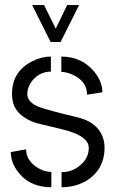

<svg xmlns="http://www.w3.org/2000/svg" viewBox="-20 -748 456 772"><path d="M109.4 -727.5H157.2L204.1 -632.8L250 -727.5H297.9L223.6 -579.1H183.6ZM23.4 -136.7 85 -147.5Q85 -100.6 134.8 -71.3Q161.1 -56.6 186.5 -56.6V4.9Q96.7 4.9 49.8 -60.5Q23.4 -96.7 23.4 -136.7ZM28.3 -370.1Q28.3 -460 108.4 -501Q146.5 -520.5 184.6 -520.5V-460Q138.7 -460 108.4 -421.9Q89.8 -397.5 89.8 -370.1Q89.8 -335.9 138.7 -317.4Q168.9 -305.7 291 -276.4Q366.2 -258.8 390.6 -203.1Q400.4 -180.7 400.4 -155.3Q400.4 -65.4 326.2 -20.5Q282.2 4.9 227.5 4.9V-55.7Q275.4 -55.7 310.5 -90.8Q336.9 -117.2 336.9 -153.3Q336.9 -196.3 256.8 -220.7Q234.4 -227.5 183.6 -239.3Q142.6 -249 123 -253.9Q48.8 -280.3 33.2 -333Q28.3 -350.6 28.3 -370.1ZM226.6 -459V-520.5Q309.6 -520.5 360.4 -458Q391.6 -418.9 391.6 -377L330.1 -367.2Q330.1 -422.9 268.6 -449.2Q245.1 -459 226.6 -459Z"/></svg>

Font: Post No Bills Jaffna Medium
Style: Regular
Weight: 500
Designer: Kosala Senevirathne, Siva Puranthara, Lasantha Premarathna, Tharique Azeez
Foundry: Mooniak
Version: Version 1.220 ; ttfautohint (v1.6)